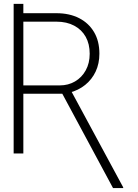

<svg xmlns="http://www.w3.org/2000/svg" viewBox="-20 -796 716 996"><path d="M50.8 -676.8V-775.9H101.1V-676.8ZM50.8 -727.5H272.9Q340.3 -727.5 390.4 -701.9Q440.4 -676.3 468 -629.4Q495.6 -582.5 495.6 -517.6Q495.6 -466.3 476.3 -425Q457 -383.8 421.9 -355.5Q386.7 -327.1 338.9 -314.9L325.7 -309.6H85V-353H290.5Q334 -353 369.1 -373.5Q404.3 -394 424.8 -431.2Q445.3 -468.3 445.3 -517.1Q445.3 -567.9 424.6 -605Q403.8 -642.1 365 -662.8Q326.2 -683.6 272.9 -683.6H101.1V0H50.8ZM566.4 179.7 295.4 -324.2H349.1L619.1 175.8V179.7Z"/></svg>

Font: Inter 16pt ExtraLight
Style: Regular
Weight: 250
Version: Version 4.001;git-66647c0bb